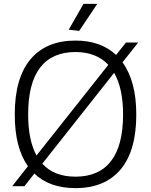

<svg xmlns="http://www.w3.org/2000/svg" viewBox="-20 -959 778 989"><path d="M124 -103Q56 -198 56 -369Q56 -557 137 -653.5Q218 -750 369 -750Q499 -750 578 -676L629 -740H692L611 -638Q646 -590 664 -523Q682 -456 682 -369Q682 -182 601 -86Q520 10 369 10Q235 10 157 -65L106 0H43ZM369 -49Q490 -49 552 -129.5Q614 -210 614 -369Q614 -503 568 -584L198 -116Q258 -49 369 -49ZM125 -369Q125 -238 168 -158L538 -625Q476 -691 369 -691Q248 -691 186.5 -610.5Q125 -530 125 -369ZM334 -806 410 -939H481L388 -800Z"/></svg>

Font: Plata Sans Light
Style: Regular
Weight: 300
Designer: Pablo Impallari, Andres Torresi, & Cristiano Sobral
Foundry: Pablo Impallari, Andres Torresi, & Cristiano Sobral
Version: Version 1.00;December 28, 2019;FontCreator 12.0.0.2547 64-bi